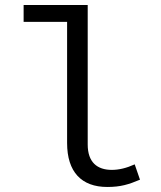

<svg xmlns="http://www.w3.org/2000/svg" viewBox="-20 -732 640 764"><path d="M407 12C460 12 492 2 537 -17L516 -78C483 -63 453 -56 425 -56C367 -56 329 -86 329 -157V-712H74V-645H247V-163C247 -48 304 12 407 12Z"/></svg>

Font: Hasklig
Style: Regular
Weight: 400
Monospace: yes
Designer: Paul D. Hunt, Teo Tuominen
Foundry: Adobe Systems Incorporated
Version: Version 2.030;PS 1.0;hotconv 16.6.51;makeotf.lib2.5.65220